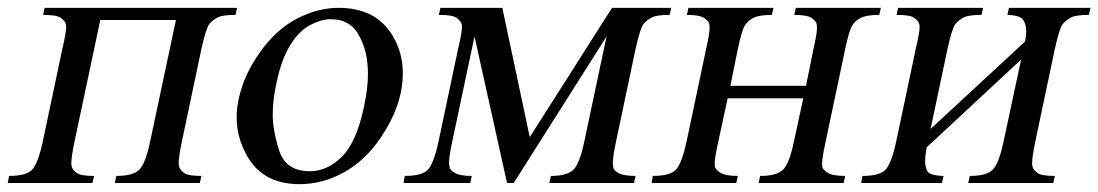

<svg xmlns="http://www.w3.org/2000/svg" viewBox="-21 -467 2803 490"><path d="M428 -416H235L169 -105Q161 -66 161 -50Q161 -45 163 -39Q165 -33 175 -25.5Q185 -18 219 -18L215 0H-1L2 -18Q46 -18 61 -34Q76 -50 88 -105L138 -342Q148 -384 148 -399Q148 -403 146 -408.5Q144 -414 134 -421.5Q124 -429 89 -429L93 -447H584L580 -429Q547 -429 534.5 -422.5Q522 -416 513.5 -406Q505 -396 493 -342L443 -105Q435 -66 435 -50Q435 -45 437 -39Q439 -33 449 -25.5Q459 -18 493 -18L489 0H272L276 -18Q317 -18 333.5 -33Q350 -48 362 -105Z M843 -447Q940 -447 982 -374Q1007 -332 1007 -280Q1007 -257 1002 -231Q990 -174 950.5 -115.5Q911 -57 856.5 -27Q802 3 743 3Q647 3 607 -74Q583 -118 583 -168Q583 -192 589 -218Q602 -277 643 -334.5Q684 -392 737 -419.5Q790 -447 843 -447ZM823 -418Q799 -418 770.5 -403Q742 -388 719.5 -351.5Q697 -315 685 -257Q675 -213 675 -175Q675 -133 692 -81.5Q709 -30 770 -30Q814 -30 851.5 -67Q889 -104 908 -195Q918 -241 918 -279Q918 -334 897 -373Q875 -418 823 -418Z M1331 -117 1541 -447H1692L1688 -429Q1655 -429 1642.5 -422.5Q1630 -416 1621.5 -406Q1613 -396 1601 -342L1551 -105Q1543 -67 1543 -51Q1543 -48 1544 -40Q1545 -32 1558 -25Q1571 -18 1601 -18L1597 0H1381L1385 -18Q1425 -18 1441.5 -33Q1458 -48 1470 -105L1527 -374L1290 0H1273L1190 -374L1133 -105Q1125 -68 1125 -52Q1125 -48 1126.5 -40Q1128 -32 1141 -25Q1154 -18 1183 -18L1179 0H1009L1012 -18Q1056 -18 1071 -34Q1086 -50 1098 -105L1148 -342Q1158 -384 1158 -399Q1158 -403 1156 -408.5Q1154 -414 1144 -421.5Q1134 -429 1099 -429L1103 -447H1261Z M1843 -248H2036L2055 -342Q2064 -381 2064 -395Q2064 -397 2063.5 -404Q2063 -411 2052 -420Q2041 -429 2006 -429L2010 -447H2227L2223 -429Q2192 -429 2177 -422Q2162 -415 2154 -402Q2146 -389 2136 -342L2086 -105Q2077 -64 2077 -50Q2077 -49 2077.5 -42Q2078 -35 2090.5 -26.5Q2103 -18 2136 -18L2132 0H1915L1919 -18Q1960 -18 1976.5 -33Q1993 -48 2005 -105L2029 -216H1836L1812 -105Q1803 -64 1803 -50Q1803 -49 1803.5 -42Q1804 -35 1817 -26.5Q1830 -18 1862 -18L1858 0H1642L1645 -18Q1689 -18 1704 -34Q1719 -50 1731 -105L1781 -342Q1790 -381 1790 -396Q1790 -397 1789.5 -404.5Q1789 -412 1777 -420.5Q1765 -429 1732 -429L1736 -447H1953L1949 -429Q1918 -429 1903 -422Q1888 -415 1880 -402Q1872 -389 1862 -342Z M2354 -138 2595 -361Q2598 -377 2598 -388Q2598 -405 2590 -416.5Q2582 -428 2550 -429L2554 -447H2762L2758 -429Q2725 -429 2712.5 -422.5Q2700 -416 2691.5 -406Q2683 -396 2671 -342L2621 -105Q2613 -66 2613 -50Q2613 -45 2615 -39Q2617 -33 2627 -25.5Q2637 -18 2671 -18L2667 0H2450L2454 -18Q2495 -18 2511.5 -33Q2528 -48 2540 -105L2585 -315L2344 -91Q2340 -70 2340 -55Q2340 -42 2345.5 -30.5Q2351 -19 2387 -18L2383 0H2177L2180 -18Q2224 -18 2239 -34Q2254 -50 2266 -105L2316 -342Q2326 -384 2326 -399Q2326 -403 2324 -408.5Q2322 -414 2312 -421.5Q2302 -429 2267 -429L2271 -447H2488L2484 -429Q2451 -429 2438.5 -422.5Q2426 -416 2417.5 -406Q2409 -396 2397 -342Z"/></svg>

Font: New Athena Unicode
Style: Italic
Weight: 400
Designer: J. Rusten 1997; rev. by R. Hancock 2001, 2002, rev. by D. Mastronarde 2002-2019
Foundry: Society for Classical Studies (formerly American Philological Association)
Version: Version 5.008